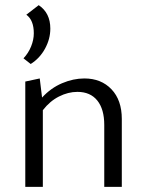

<svg xmlns="http://www.w3.org/2000/svg" viewBox="-20 -724 570 744"><path d="M452 -263V0H384V-240Q384 -301 357 -334.5Q330 -368 280 -368Q244 -368 208.5 -350Q173 -332 146 -297V0H78V-408L134 -420L143 -346Q177 -383 220.5 -401.5Q264 -420 307 -420Q372 -420 412 -378Q452 -336 452 -263ZM71 -498Q90 -518 100.5 -544Q111 -570 111 -595Q111 -646 82 -667L130 -704Q175 -674 175 -613Q175 -573 154.5 -535.5Q134 -498 99 -476Z"/></svg>

Font: Ysabeau
Style: Regular
Weight: 400
Designer: Christian Thalmann (Catharsis Fonts)
Version: Version 0.003